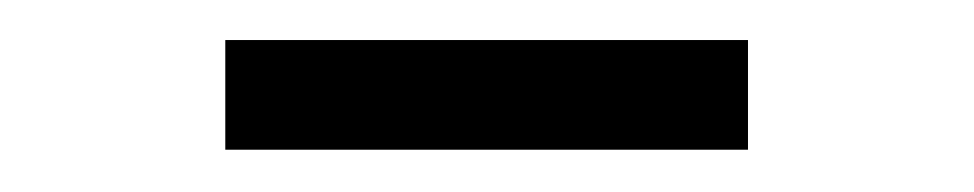

<svg xmlns="http://www.w3.org/2000/svg" viewBox="-20 -733 477 94"><path d="M346.2 -713.4V-659.7H90.3V-713.4Z"/></svg>

Font: Inter 18pt Light
Style: Regular
Weight: 300
Designer: Rasmus Andersson
Foundry: rsms
Version: Version 4.001;git-66647c0bb